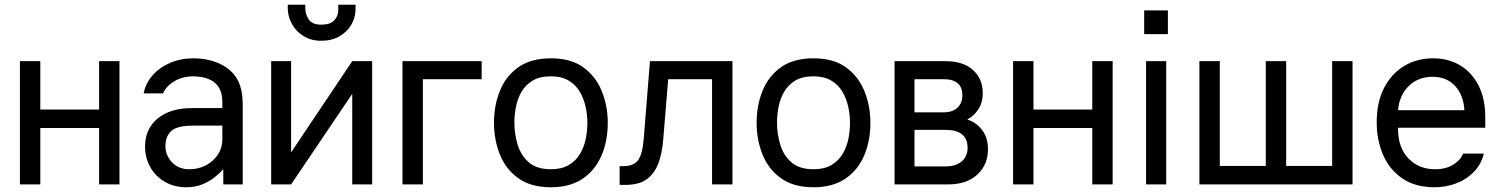

<svg xmlns="http://www.w3.org/2000/svg" viewBox="-20 -778 6324 810"><path d="M64 0V-520H150V-316H398V-520H484V0H398V-238H150V0Z M766 12Q715 12 675.5 -11Q636 -34 614 -73Q592 -112 592 -160Q592 -234 645 -278Q698 -322 790 -322H918V-346Q918 -384 905 -406Q892 -428 872.5 -438.5Q853 -449 832.5 -452.5Q812 -456 796 -456Q750 -456 715 -435Q680 -414 668 -384H586Q594 -426 623 -459.5Q652 -493 697 -512.5Q742 -532 796 -532Q856 -532 905 -510Q954 -488 979 -447Q1004 -407 1004 -334V0H922V-63H920Q908 -48 886 -30.5Q864 -13 834 -0.5Q804 12 766 12ZM778 -64Q817 -64 848.5 -80.5Q880 -97 899 -125.5Q918 -154 918 -190V-248H796Q726 -248 702 -225Q678 -202 678 -162Q678 -122 706 -93Q734 -64 778 -64Z M1124 0V-520H1208V-135L1466 -520H1550V0H1466V-382L1208 0ZM1335 -606Q1293 -606 1261 -625.5Q1229 -645 1211.5 -677Q1194 -709 1194 -744V-758H1268V-742Q1268 -718 1282.5 -696Q1297 -674 1335 -674Q1374 -674 1390.5 -692.5Q1407 -711 1407 -735V-758H1480V-740Q1480 -705 1462.5 -674.5Q1445 -644 1412.5 -625Q1380 -606 1335 -606Z M1678 0V-520H2012V-444H1764V0Z M2304 12Q2219 12 2166 -26.5Q2113 -65 2088.5 -127Q2064 -189 2064 -260Q2064 -333 2089 -395Q2114 -457 2167 -494.5Q2220 -532 2304 -532Q2389 -532 2441.5 -493.5Q2494 -455 2519 -393Q2544 -331 2544 -260Q2544 -183 2517.5 -121.5Q2491 -60 2438 -24Q2385 12 2304 12ZM2304 -64Q2349 -64 2379 -81.5Q2409 -99 2426.5 -128Q2444 -157 2451 -191.5Q2458 -226 2458 -260Q2458 -293 2450.5 -327.5Q2443 -362 2426 -391Q2409 -420 2379 -438Q2349 -456 2304 -456Q2257 -456 2227 -438Q2197 -420 2180 -390.5Q2163 -361 2156.5 -326.5Q2150 -292 2150 -260Q2150 -214 2163.5 -168.5Q2177 -123 2210.5 -93.5Q2244 -64 2304 -64Z M2618 2H2594V-77H2608Q2653 -77 2672 -102.5Q2691 -128 2696 -196L2722 -520H3070V0H2984V-444H2799L2778 -190Q2774 -135 2758.5 -91.5Q2743 -48 2710 -23Q2677 2 2618 2Z M3412 12Q3327 12 3274 -26.5Q3221 -65 3196.5 -127Q3172 -189 3172 -260Q3172 -333 3197 -395Q3222 -457 3275 -494.5Q3328 -532 3412 -532Q3497 -532 3549.5 -493.5Q3602 -455 3627 -393Q3652 -331 3652 -260Q3652 -183 3625.5 -121.5Q3599 -60 3546 -24Q3493 12 3412 12ZM3412 -64Q3457 -64 3487 -81.5Q3517 -99 3534.5 -128Q3552 -157 3559 -191.5Q3566 -226 3566 -260Q3566 -293 3558.5 -327.5Q3551 -362 3534 -391Q3517 -420 3487 -438Q3457 -456 3412 -456Q3365 -456 3335 -438Q3305 -420 3288 -390.5Q3271 -361 3264.5 -326.5Q3258 -292 3258 -260Q3258 -214 3271.5 -168.5Q3285 -123 3318.5 -93.5Q3352 -64 3412 -64Z M3754 0V-520H3968Q4044 -520 4085 -482.5Q4126 -445 4126 -386Q4126 -344 4106.5 -315.5Q4087 -287 4062 -275V-273Q4097 -263 4122.5 -230.5Q4148 -198 4148 -148Q4148 -83 4103 -41.5Q4058 0 3980 0ZM3960 -444H3838V-304H3960Q3998 -304 4019 -323.5Q4040 -343 4040 -376Q4040 -444 3960 -444ZM3970 -230H3838V-76H3970Q4012 -76 4037 -97Q4062 -118 4062 -154Q4062 -230 3970 -230Z M4254 0V-520H4340V-316H4588V-520H4674V0H4588V-238H4340V0Z M4807 -734H4907V-634H4807ZM4815 0V-520H4900V0Z M5040 0V-520H5126V-78H5320V-520H5406V-78H5600V-520H5686V0Z M6032 12Q5951 12 5896.5 -25Q5842 -62 5815 -124.5Q5788 -187 5788 -262Q5788 -347 5819 -407Q5850 -467 5903.5 -499.5Q5957 -532 6026 -532Q6090 -532 6139.5 -502.5Q6189 -473 6217.5 -417.5Q6246 -362 6246 -283V-239H5878V-234Q5878 -155 5922 -109.5Q5966 -64 6034 -64Q6081 -64 6112.5 -84.5Q6144 -105 6152 -130H6240Q6229 -85 6198 -53Q6167 -21 6123.5 -4.5Q6080 12 6032 12ZM6024 -454Q5962 -454 5922.5 -414.5Q5883 -375 5878 -313H6158Q6154 -377 6118.5 -415.5Q6083 -454 6024 -454Z"/></svg>

Font: Liter
Style: Regular
Weight: 400
Designer: Anton Skugarov
Foundry: skugi
Version: Version 1.004; ttfautohint (v1.8.4.7-5d5b)